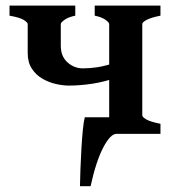

<svg xmlns="http://www.w3.org/2000/svg" viewBox="-20 -474 612 680"><path d="M246.6 -454.1V-418.5Q222.7 -413.6 209 -404.1Q195.3 -394.5 195.3 -388.7V-312Q195.3 -274.4 219 -253.2Q242.7 -231.9 273.4 -231.9Q298.3 -231.9 324.2 -235.8Q350.1 -239.7 400.9 -254.9V-201.7Q350.6 -184.1 307.1 -177.5Q263.7 -170.9 223.6 -170.9Q203.1 -170.9 178.2 -176.5Q153.3 -182.1 130.6 -195.1Q107.9 -208 93 -230.5Q78.1 -252.9 78.1 -286.6V-388.7Q78.1 -394.5 64.2 -403.3Q50.3 -412.1 13.7 -418.5V-454.1ZM294.4 0V-35.6Q327.6 -38.1 347.2 -41.3Q366.7 -44.4 366.7 -50.8V-388.7Q366.7 -394.5 353.3 -404.1Q339.8 -413.6 315.4 -418.5V-454.1H548.3V-418.5Q515.6 -412.1 499.8 -403.8Q483.9 -395.5 483.9 -388.7V-65.4Q483.9 -59.6 498.3 -51Q512.7 -42.5 548.3 -35.6V0ZM392.6 0Q371.1 0 345.7 48.3Q320.3 96.7 300.8 185.5H263.2Q263.7 160.6 264.9 125.2Q266.1 89.8 268.3 53Q270.5 16.1 273.4 -13.9Q276.4 -43.9 280.3 -58.6H404.3Z"/></svg>

Font: Gentium Plus
Style: Bold
Weight: 700
Designer: Victor Gaultney, Annie Olsen, Iska Routamaa, Becca Hirsbrunner
Foundry: SIL International
Version: Version 6.101